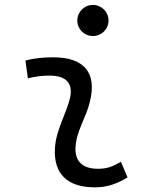

<svg xmlns="http://www.w3.org/2000/svg" viewBox="-20 -764 626 793"><path d="M479.5 -95.7C442.9 -74.7 420.4 -66.9 385.3 -66.9C320.3 -66.9 288.1 -98.1 292 -157.7C296.4 -225.6 335 -275.4 351.6 -345.2C380.9 -464.4 326.7 -527.3 200.2 -527.3C161.6 -527.3 123 -524.4 85 -513.7L95.2 -440.4C125 -448.2 154.8 -451.7 184.6 -451.7C254.9 -451.7 284.2 -418.5 268.1 -355C252.9 -293.9 211.4 -226.1 207 -153.3C200.2 -46.4 257.3 9.8 372.6 9.8C427.7 9.8 468.3 -8.3 506.8 -31.2ZM363.8 -615.2C399.4 -615.2 428.2 -643.6 428.2 -679.2C428.2 -714.8 399.4 -743.7 363.8 -743.7C328.1 -743.7 299.3 -714.8 299.3 -679.2C299.3 -643.6 328.1 -615.2 363.8 -615.2Z"/></svg>

Font: Cascadia Mono SemiLight
Style: Italic
Weight: 350
Italic angle: -10°
Monospace: yes
Designer: Aaron Bell
Foundry: Saja Typeworks
Version: Version 2404.023